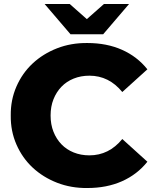

<svg xmlns="http://www.w3.org/2000/svg" viewBox="-20 -930 778 964"><path d="M34 -350Q33 -428 62.5 -495.5Q92 -563 144 -611.5Q196 -660 266.5 -687.5Q337 -715 419 -714Q516 -714 592.5 -680Q669 -646 720 -582L594 -468Q527 -550 429 -550Q386 -550 350 -535.5Q314 -521 288.5 -494.5Q263 -468 248.5 -431.5Q234 -395 234 -350Q234 -305 248.5 -268.5Q263 -232 288.5 -205.5Q314 -179 350 -164.5Q386 -150 429 -150Q527 -150 594 -232L720 -118Q669 -54 592.5 -20Q516 14 419 14Q337 15 266.5 -12.5Q196 -40 144 -88.5Q92 -137 62.5 -204.5Q33 -272 34 -350ZM628 -910 498 -758H334L204 -910H330L416 -834L502 -910Z"/></svg>

Font: CMG Sans ExtraBold
Style: Regular
Weight: 800
Designer: Julieta Ulanovsky
Foundry: Julieta Ulanovsky
Version: Version 7.200